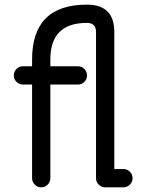

<svg xmlns="http://www.w3.org/2000/svg" viewBox="-20 -801 626 821"><path d="M390.6 -664.1Q390.6 -703.1 351.6 -703.1Q195.3 -703.1 195.3 -546.9V-517.6H313Q329.1 -517.6 340.6 -506.1Q352.1 -494.6 352.1 -478.5Q352.1 -462.4 340.6 -450.9Q329.1 -439.5 313 -439.5H195.3V-39.1Q195.3 -22.9 183.8 -11.5Q172.4 0 156.2 0Q140.1 0 128.7 -11.5Q117.2 -22.9 117.2 -39.1V-439.5H78.1Q62 -439.5 50.5 -450.9Q39.1 -462.4 39.1 -478.5Q39.1 -494.6 50.5 -506.1Q62 -517.6 78.1 -517.6H117.2V-546.9Q117.2 -781.2 351.6 -781.2Q468.8 -781.2 468.8 -664.1V-78.1H507.8Q523.9 -78.1 535.4 -66.7Q546.9 -55.2 546.9 -39.1Q546.9 -22.9 535.4 -11.5Q523.9 0 507.8 0H429.7Q413.6 0 402.1 -11.5Q390.6 -22.9 390.6 -39.1Z"/></svg>

Font: Comfortaa
Style: Regular
Weight: 400
Designer: Johan Aakerlund - aajohan
Foundry: Johan Aakerlund
Version: Version 2.004 2013